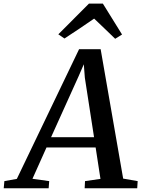

<svg xmlns="http://www.w3.org/2000/svg" viewBox="-88 -1012 761 1032"><path d="M-68 0 -64.5 -38.5 2.5 -50.5 337 -747.5H453L574 -52L652 -38.5L649.5 0H367L369 -38.5L452 -50.5L426 -219.5H162L86.5 -51L176.5 -38.5L173.5 0ZM186.5 -274.5H417.5L368 -594.5L362.5 -666.5L334 -601ZM225.5 -827.5 390 -992.5H465L568 -826.5L531 -803.5Q503 -830.5 474.8 -857.8Q446.5 -885 418 -912Q379 -885 339 -858.2Q299 -831.5 258.5 -805Z"/></svg>

Font: Merriweather 36pt Medium
Style: Italic
Weight: 500
Italic angle: -7.8°
Version: Version 2.101